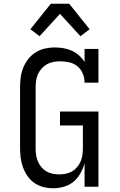

<svg xmlns="http://www.w3.org/2000/svg" viewBox="-20 -996 640 1024"><path d="M263 8Q237 8 211.5 1.5Q186 -5 164.5 -19.5Q143 -34 127.5 -56Q112 -78 103 -102.5Q94 -127 90.5 -153Q87 -179 87 -205V-530Q87 -557 90.5 -583.5Q94 -610 104 -635Q114 -660 131 -681.5Q148 -703 170.5 -717Q193 -731 219 -737Q245 -743 272 -743Q295 -743 318.5 -739Q342 -735 363 -725.5Q384 -716 401.5 -700.5Q419 -685 431 -665V-735H505V-555H431Q431 -580 421.5 -603.5Q412 -627 393 -642.5Q374 -658 349.5 -663.5Q325 -669 300 -669Q282 -669 264 -665.5Q246 -662 230.5 -653.5Q215 -645 202.5 -631Q190 -617 182.5 -600.5Q175 -584 172.5 -566Q170 -548 170 -530V-205Q170 -187 172.5 -169.5Q175 -152 182 -135.5Q189 -119 200.5 -105Q212 -91 227.5 -82Q243 -73 260.5 -69.5Q278 -66 296 -66Q314 -66 331.5 -69.5Q349 -73 364.5 -82Q380 -91 391.5 -105Q403 -119 410 -135Q417 -151 419.5 -169Q422 -187 422 -205V-327H300V-401H505V0H431V-125Q423 -97 408.5 -71Q394 -45 371.5 -26.5Q349 -8 320.5 0Q292 8 263 8ZM191 -803 142 -840 251 -976H349L458 -840L409 -803L300 -922Z"/></svg>

Font: Iosevka HT Extended
Style: Regular
Weight: 400
Width: 7
Monospace: yes
Designer: Belleve Invis
Foundry: Belleve Invis
Version: Version 32.3.0; ttfautohint (v1.8.4)